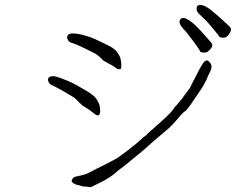

<svg xmlns="http://www.w3.org/2000/svg" viewBox="-20 -794 1040 804"><path d="M867 -680Q848 -704 833 -717Q820 -729 812.5 -737Q805 -745 804 -751Q802 -758 804 -765Q806 -770 811 -772Q816 -775 823 -773Q832 -772 843 -766Q856 -758 866 -750Q881 -738 900 -721Q945 -681 946.5 -676Q948 -671 946.5 -665Q945 -659 939 -651Q933 -643 928 -639.5Q923 -636 913 -636Q901 -637 899 -640Q899 -642 867 -680ZM790 -621Q763 -656 759 -661Q746 -674 740 -683Q734 -691 732 -698Q731 -704 734 -711Q736 -716 742 -718Q747 -720 754 -718Q762 -716 773 -708Q785 -700 795 -691Q809 -678 826 -659Q866 -615 868 -610Q870 -605 868 -599Q866 -593 859 -586Q852 -579 847 -576Q842 -573 830.5 -574Q819 -575 818 -579Q815 -587 790 -621ZM846 -463 833 -438Q828 -429 824 -423Q796 -383 794 -379Q778 -354 764 -337Q760 -332 756 -329Q752 -326 748 -323Q744 -320 721 -293Q704 -273 688 -258Q680 -251 622 -202Q600 -182 593 -176Q586 -169 538 -130Q491 -91 488 -90Q474 -80 461 -68Q446 -56 433 -48Q411 -34 360 -10Q332 -14 329 -13Q327 -13 296 -22Q285 -26 280 -35Q279 -37 283 -44Q285 -48 290 -52Q292 -53 299 -55Q311 -57 322 -60Q338 -63 363 -76Q367 -79 422 -106Q470 -131 471 -132L520 -168Q562 -201 566 -206Q584 -223 594 -229Q596 -231 596 -231Q596 -231 596 -233Q597 -234 628 -261Q690 -315 703 -333Q709 -341 712 -346Q713 -347 720 -354Q740 -379 741 -379Q743 -380 750 -392Q763 -410 776 -427Q777 -431 810 -494Q815 -504 819 -511Q829 -528 833 -533Q840 -541 846 -541Q852 -541 858 -533Q864 -527 865 -519Q867 -514 864 -504Q864 -501 857 -488Q849 -473 846 -463ZM291 -385Q272 -397 250 -409.5Q228 -422 214.5 -429Q201 -436 194 -439Q188 -442 185 -448Q181 -454 181 -459Q181 -464 183 -467.5Q185 -471 189.5 -473Q194 -475 204 -475Q214 -474 225 -470Q235 -467 257.5 -458Q280 -449 296 -440Q312 -431 343 -413Q374 -395 384.5 -378.5Q395 -362 397.5 -349Q400 -336 399.5 -327Q399 -318 396 -314Q390 -306 375 -318Q358 -331 354 -334Q325 -352 324 -353Q294 -383 291 -385ZM376 -571Q372 -573 342 -588Q311 -603 297.5 -608.5Q284 -614 276 -616Q270 -618 266 -624Q262 -630 261 -636Q261 -642 263 -645.5Q265 -649 270 -651.5Q275 -654 284 -654Q295 -654 305 -652.5Q315 -651 338 -644.5Q361 -638 377.5 -630.5Q394 -623 427 -607Q459 -592 470.5 -576Q482 -560 485 -546.5Q488 -533 488 -523Q488 -513 487 -508Q486 -504 479 -504Q471 -504 465 -510Q457 -517 435 -528Q414 -539 412 -541Q392 -563 376 -571Z"/></svg>

Font: ToneOZ-Pinyin-Tsuipita-TC
Style: Regular
Weight: 400
Designer: ÂÆ£ÂøóÂáåJeffrey Xuan(jeffreyx@gmail.com, ToneOZ.com) ÈòøÂù§(cjkFonts)
Foundry: ToneOZ
Version: Version 0.24071